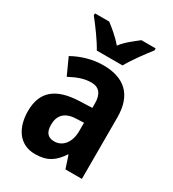

<svg xmlns="http://www.w3.org/2000/svg" viewBox="-187 -869 883 981"><g transform="rotate(30 254.5 -378.0)"><path d="M184 -606H336C359 -648 408 -715 439 -754V-766H355C327 -743 290 -718 260 -679C229 -716 191 -746 165 -766H81V-754C112 -716 163 -646 184 -606ZM252 -558C190 -558 127 -540 74 -510L118 -413C165 -438 202 -451 243 -451C289 -451 311 -421 311 -368V-341L233 -338C102 -332 34 -279 34 -163C34 -65 81 10 174 10C246 10 285 -17 322 -73H325L349 0H446V-363C446 -494 377 -558 252 -558ZM268 -252 312 -254V-205C312 -137 276 -95 227 -95C192 -95 171 -114 171 -161C171 -216 200 -250 268 -252Z"/></g></svg>

Font: Noto Sans Sinhala Condensed
Style: Bold
Weight: 700
Width: 3
Designer: Jelle Bosma - Monotype Design Team
Foundry: Monotype Imaging Inc.
Version: Version 2.006